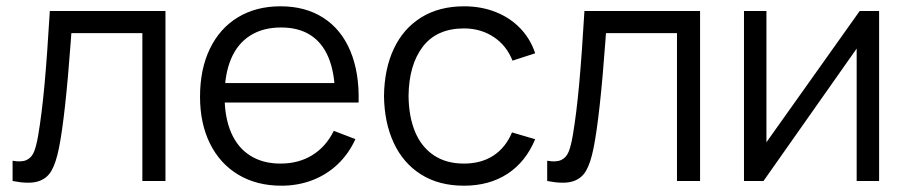

<svg xmlns="http://www.w3.org/2000/svg" viewBox="-20 -575 2883 610"><path d="M20 -64.3Q49 -59.2 64.8 -66.8Q80.7 -74.5 88.1 -92.8Q95.5 -111 101.3 -144.7Q113 -213.7 121.5 -307Q130 -400.3 138.3 -540H505.7V0H432.3V-469.7H206.7L205 -445.8Q187.3 -204 167.3 -104.7Q157.8 -56.8 143 -31.7Q128.2 -6.5 99.2 1.8Q70.3 10 20 0Z M873.8 15Q795.8 15 737.4 -19.8Q679 -54.7 647.2 -118.7Q615.5 -182.7 615.5 -267.7Q615.5 -355.3 646.9 -420.2Q678.3 -485.2 736 -520.1Q793.7 -555 871.2 -555Q950.5 -555 1007.3 -518.4Q1064.2 -481.8 1093.1 -412.9Q1122 -344 1119.3 -249.3H1044.5V-275.3Q1043.2 -345.5 1023.5 -392.6Q1003.8 -439.7 966 -463.7Q928.2 -487.7 873.2 -487.7Q815.5 -487.7 775.2 -462.2Q734.8 -436.8 714.2 -388.2Q693.5 -339.5 693.5 -270Q693.5 -202.2 714.2 -154.1Q734.8 -106 774.8 -80.7Q814.8 -55.3 871.2 -55.3Q928.7 -55.3 972.1 -82Q1015.5 -108.7 1040.5 -159.3L1109.2 -133Q1087.8 -86.2 1052.7 -52.9Q1017.5 -19.7 971.8 -2.3Q926.2 15 873.8 15ZM667.5 -249.3V-311H1080.2V-249.3Z M1454 15Q1374.3 15 1317.4 -21Q1260.5 -57 1230.8 -121.4Q1201 -185.8 1200 -270Q1201 -355.7 1231.1 -419.9Q1261.2 -484.2 1318.2 -519.6Q1375.3 -555 1454.7 -555Q1508.7 -555 1554.6 -536.9Q1600.5 -518.8 1632.9 -485.1Q1665.3 -451.3 1680.3 -405.7L1608.3 -382.3Q1589.3 -430.5 1548.3 -457.6Q1507.3 -484.7 1454 -484.7Q1367.7 -484.7 1323.3 -426.7Q1279 -368.7 1278 -270Q1278.7 -204.5 1298.7 -156.3Q1318.7 -108.2 1358 -81.8Q1397.3 -55.3 1454 -55.3Q1508.7 -55.3 1547.4 -80.5Q1586.2 -105.7 1606.7 -154.3L1680.3 -132.7Q1650.3 -60.7 1592.3 -22.8Q1534.3 15 1454 15Z M1718.5 -64.3Q1747.5 -59.2 1763.3 -66.8Q1779.2 -74.5 1786.6 -92.8Q1794 -111 1799.8 -144.7Q1811.5 -213.7 1820 -307Q1828.5 -400.3 1836.8 -540H2204.2V0H2130.8V-469.7H1905.2L1903.5 -445.8Q1885.8 -204 1865.8 -104.7Q1856.3 -56.8 1841.5 -31.7Q1826.7 -6.5 1797.8 1.8Q1768.8 10 1718.5 0Z M2773 -540V0H2701.7V-420.7L2405.7 0H2343.7V-540H2415V-123L2711.3 -540Z"/></svg>

Font: Manrope
Style: Regular
Weight: 400
Designer: Mikhail Sharanda
Foundry: Mikhail Sharanda
Version: Version 4.503